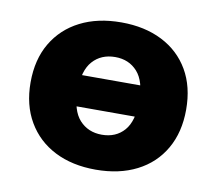

<svg xmlns="http://www.w3.org/2000/svg" viewBox="-63 -576 745 660"><g transform="rotate(10 309.5 -246.0)"><path d="M310 11Q228 11 167 -20Q106 -51 72 -109Q38 -167 38 -246Q38 -326 72 -383.5Q106 -441 167 -472Q228 -503 310 -503Q392 -503 453 -472Q514 -441 547.5 -383.5Q581 -326 581 -246Q581 -167 547.5 -109Q514 -51 453 -20Q392 11 310 11ZM310 -111Q359 -111 388 -144Q417 -177 417 -247Q417 -316 387.5 -349Q358 -382 310 -382Q261 -382 231.5 -349Q202 -316 202 -247Q202 -177 232 -144Q262 -111 310 -111ZM160 -192V-301H460V-192Z"/></g></svg>

Font: Nunito Sans 12pt Black
Style: Regular
Weight: 900
Designer: Vernon Adams
Foundry: Vernon Adams
Version: Version 3.101;gftools[0.9.27]